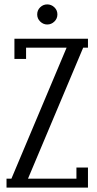

<svg xmlns="http://www.w3.org/2000/svg" viewBox="-20 -857 441 877"><path d="M195.8 -745.1Q177.7 -745.1 163.8 -758.5Q149.9 -772 149.9 -791Q149.9 -810.5 163.6 -823.7Q177.2 -836.9 195.8 -836.9Q214.4 -836.9 228.3 -823.7Q242.2 -810.5 242.2 -791Q242.2 -772 228.3 -758.5Q214.4 -745.1 195.8 -745.1ZM45.9 -680.2H381.8V-639.2H359.9L107.9 -41H329.1V-91.8H381.8V0H9.8V-41H32.2L284.2 -639.2H99.1V-587.9H45.9Z"/></svg>

Font: Margherita
Style: Regular
Weight: 400
Designer: James Puckett
Foundry: Dunwich Type Founders
Version: Version 1.008;hotconv 1.0.109;makeotfexe 2.5.65596